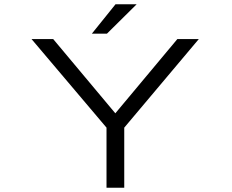

<svg xmlns="http://www.w3.org/2000/svg" viewBox="-20 -884 1090 904"><path d="M412.5 -725.5 524 -864H623.5L483.5 -725.5ZM481.5 0V-283L128.5 -700H230.5L523 -350.5L815 -700H916L565 -283V0Z"/></svg>

Font: League Mono Extended Light
Style: Regular
Weight: 300
Width: 9
Designer: Tyler Finck
Foundry: The League of Moveable Type / Tyler Finck
Version: Version 2.210